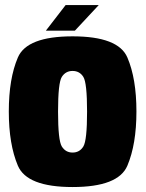

<svg xmlns="http://www.w3.org/2000/svg" viewBox="-20 -750 588 774"><path d="M272.5 4Q457 4 493.5 -82.2Q530 -168.5 530 -300.5Q530 -433 493.5 -518.2Q457 -603.5 272.5 -603.5Q88.5 -603.5 52 -518.2Q15.5 -433 15.5 -300.5Q15.5 -168.5 52 -82.2Q88.5 4 272.5 4ZM272.5 -135Q244.5 -135 229.2 -159.5Q214 -184 214 -300Q214 -416 229.2 -440Q244.5 -464 272.5 -464Q301 -464 316 -440Q331 -416 331 -300Q331 -184 316 -159.5Q301 -135 272.5 -135ZM165 -626.5H258L357 -729.5H244.5ZM189.5 -626.5H282L378 -729.5H268Z"/></svg>

Font: Anybody Condensed Black
Style: Regular
Weight: 900
Width: 3
Designer: Tyler Finck
Foundry: Etcetera Type Company
Version: Version 1.113;gftools[0.9.25]